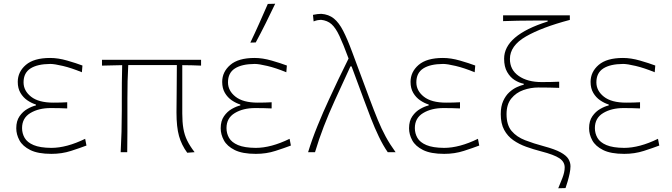

<svg xmlns="http://www.w3.org/2000/svg" viewBox="-20 -814 3596 1027"><path d="M255 9Q183 9 142 -11.5Q101 -32 84 -63.5Q67 -95 67 -128Q67 -167 84.5 -192.2Q102 -217.5 126.8 -231.5Q151.5 -245.5 172 -250V-255Q149 -262 126.5 -277.2Q104 -292.5 89.5 -317Q75 -341.5 75 -376Q75 -429.5 118.2 -466.8Q161.5 -504 248 -504Q291 -504 339.5 -490Q388 -476 421 -463.5L418 -427.5Q362 -450.5 316.8 -461.2Q271.5 -472 249 -472Q180 -471.5 143 -447.8Q106 -424 106 -373.5Q106 -328.5 146.2 -296.8Q186.5 -265 265 -265Q286 -265 304 -265.5Q322 -266 339.5 -267V-234Q318.5 -235 298 -235.5Q277.5 -236 251.5 -236Q186.5 -236 142.2 -209.2Q98 -182.5 98 -129Q98 -100.5 111.8 -76.5Q125.5 -52.5 159.8 -38Q194 -23.5 254.5 -23Q336 -23 435.5 -71.5L442.5 -35.5Q408.5 -22.5 359.8 -6.8Q311 9 255 9Z M625.5 0Q628.5 -56.5 630 -109.5Q631.5 -162.5 631.5 -223V-271Q631.5 -324 631.8 -371.8Q632 -419.5 633.5 -465.5L525.5 -463V-494H1055.5V-463Q1030.5 -464 1005.2 -464.8Q980 -465.5 955 -465.5V-207Q955 -161 960.8 -126.8Q966.5 -92.5 981 -62.8Q995.5 -33 1021 0L981.5 3Q951 -38.5 937.5 -86.5Q924 -134.5 924 -213Q924 -261 925 -321.2Q926 -381.5 926 -466Q905.5 -466 885 -466Q864.5 -466 844.5 -466H666Q663.5 -423.5 662.5 -380Q661.5 -336.5 661.5 -287V-223Q661.5 -163 661.5 -109.2Q661.5 -55.5 660.5 0Z M1348.5 9Q1276.5 9 1235.5 -11.5Q1194.5 -32 1177.5 -63.5Q1160.5 -95 1160.5 -128Q1160.5 -167 1178 -192.2Q1195.5 -217.5 1220.2 -231.5Q1245 -245.5 1265.5 -250V-255Q1242.5 -262 1220 -277.2Q1197.5 -292.5 1183 -317Q1168.5 -341.5 1168.5 -376Q1168.5 -429.5 1211.8 -466.8Q1255 -504 1341.5 -504Q1384.5 -504 1433 -490Q1481.5 -476 1514.5 -463.5L1511.5 -427.5Q1455.5 -450.5 1410.2 -461.2Q1365 -472 1342.5 -472Q1273.5 -471.5 1236.5 -447.8Q1199.5 -424 1199.5 -373.5Q1199.5 -328.5 1239.8 -296.8Q1280 -265 1358.5 -265Q1379.5 -265 1397.5 -265.5Q1415.5 -266 1433 -267V-234Q1412 -235 1391.5 -235.5Q1371 -236 1345 -236Q1280 -236 1235.8 -209.2Q1191.5 -182.5 1191.5 -129Q1191.5 -100.5 1205.2 -76.5Q1219 -52.5 1253.2 -38Q1287.5 -23.5 1348 -23Q1429.5 -23 1529 -71.5L1536 -35.5Q1502 -22.5 1453.2 -6.8Q1404.5 9 1348.5 9ZM1319 -586Q1344 -638 1367 -689.8Q1390 -741.5 1412.5 -793L1452 -794Q1427 -741.5 1401.5 -690.2Q1376 -639 1348 -587Z M1628 0Q1648.5 -67.5 1678.5 -141.2Q1708.5 -215 1739.5 -281.5Q1763.5 -333.5 1790 -389.5Q1816.5 -445.5 1844.5 -501Q1816.5 -577 1796 -621Q1775.5 -665 1753.2 -684.8Q1731 -704.5 1697 -708Q1690 -708 1680 -706.2Q1670 -704.5 1657.5 -699.5L1654 -734.5Q1665 -737 1677.2 -738.5Q1689.5 -740 1698.5 -740Q1738.5 -737 1765.8 -715Q1793 -693 1815.5 -649.2Q1838 -605.5 1863.5 -536.5L1956 -288Q1981 -221 2001 -172.5Q2021 -124 2043 -83.5Q2065 -43 2096 0H2054Q2029 -36 2006.5 -83Q1984 -130 1964.2 -181Q1944.5 -232 1927 -279.5L1860.5 -459H1854.5L1770.5 -276Q1738 -205 1711.8 -137Q1685.5 -69 1665 0Z M2356 9Q2284 9 2243 -11.5Q2202 -32 2185 -63.5Q2168 -95 2168 -128Q2168 -167 2185.5 -192.2Q2203 -217.5 2227.8 -231.5Q2252.5 -245.5 2273 -250V-255Q2250 -262 2227.5 -277.2Q2205 -292.5 2190.5 -317Q2176 -341.5 2176 -376Q2176 -429.5 2219.2 -466.8Q2262.5 -504 2349 -504Q2392 -504 2440.5 -490Q2489 -476 2522 -463.5L2519 -427.5Q2463 -450.5 2417.8 -461.2Q2372.5 -472 2350 -472Q2281 -471.5 2244 -447.8Q2207 -424 2207 -373.5Q2207 -328.5 2247.2 -296.8Q2287.5 -265 2366 -265Q2387 -265 2405 -265.5Q2423 -266 2440.5 -267V-234Q2419.5 -235 2399 -235.5Q2378.5 -236 2352.5 -236Q2287.5 -236 2243.2 -209.2Q2199 -182.5 2199 -129Q2199 -100.5 2212.8 -76.5Q2226.5 -52.5 2260.8 -38Q2295 -23.5 2355.5 -23Q2437 -23 2536.5 -71.5L2543.5 -35.5Q2509.5 -22.5 2460.8 -6.8Q2412 9 2356 9Z M2966 193Q2976 170 2988.2 138.2Q3000.5 106.5 3000.5 81.5Q3000.5 51.5 2972.2 32.5Q2944 13.5 2874 -4.5Q2833.5 -15 2795 -28.8Q2756.5 -42.5 2725.8 -64Q2695 -85.5 2676.8 -119.2Q2658.5 -153 2658.5 -203.5Q2658.5 -245 2671.5 -273.8Q2684.5 -302.5 2704.2 -320.5Q2724 -338.5 2745 -348Q2766 -357.5 2781.5 -361V-366Q2757.5 -370.5 2733.2 -385.5Q2709 -400.5 2692.8 -428.8Q2676.5 -457 2676.5 -500Q2676.5 -625.5 2909.5 -699V-704H2896.5Q2869 -704 2830.5 -704Q2792 -704 2750.2 -703.2Q2708.5 -702.5 2671 -701V-732H3028V-707.5Q2878.5 -668 2793 -618.8Q2707.5 -569.5 2707.5 -498.5Q2707.5 -440.5 2754.5 -407.8Q2801.5 -375 2877 -375Q2903.5 -375 2926.2 -375.5Q2949 -376 2971 -377V-344Q2944.5 -345 2918.2 -345.5Q2892 -346 2859.5 -346Q2818.5 -346 2779.5 -332.2Q2740.5 -318.5 2715 -287.2Q2689.5 -256 2689.5 -203.5Q2689.5 -145.5 2716.5 -113.5Q2743.5 -81.5 2788.8 -64Q2834 -46.5 2890 -31.5Q2948 -16 2978.5 0.8Q3009 17.5 3020.2 36Q3031.5 54.5 3031.5 75.5Q3031.5 92.5 3026.8 114.8Q3022 137 3015.8 158Q3009.5 179 3005 192Z M3319 9Q3247 9 3206 -11.5Q3165 -32 3148 -63.5Q3131 -95 3131 -128Q3131 -167 3148.5 -192.2Q3166 -217.5 3190.8 -231.5Q3215.5 -245.5 3236 -250V-255Q3213 -262 3190.5 -277.2Q3168 -292.5 3153.5 -317Q3139 -341.5 3139 -376Q3139 -429.5 3182.2 -466.8Q3225.5 -504 3312 -504Q3355 -504 3403.5 -490Q3452 -476 3485 -463.5L3482 -427.5Q3426 -450.5 3380.8 -461.2Q3335.5 -472 3313 -472Q3244 -471.5 3207 -447.8Q3170 -424 3170 -373.5Q3170 -328.5 3210.2 -296.8Q3250.5 -265 3329 -265Q3350 -265 3368 -265.5Q3386 -266 3403.5 -267V-234Q3382.5 -235 3362 -235.5Q3341.5 -236 3315.5 -236Q3250.5 -236 3206.2 -209.2Q3162 -182.5 3162 -129Q3162 -100.5 3175.8 -76.5Q3189.5 -52.5 3223.8 -38Q3258 -23.5 3318.5 -23Q3400 -23 3499.5 -71.5L3506.5 -35.5Q3472.5 -22.5 3423.8 -6.8Q3375 9 3319 9Z"/></svg>

Font: Commissioner Flair Thin
Style: Regular
Weight: 100
Designer: Kostas Bartsokas
Foundry: Kostas Bartsokas
Version: Version 1.000; ttfautohint (v1.8.3)